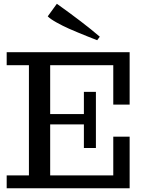

<svg xmlns="http://www.w3.org/2000/svg" viewBox="-20 -1017 765 1037"><path d="M16.1 0V-69.8H136.2V-665H16.1V-734.9H680.2V-452.1H591.8V-665H251V-400.9H433.1V-521H498V-217.8H433.1V-345.2H251V-69.8H591.8V-278.8H680.2V0ZM504.9 -799.8Q500.5 -801.8 494.6 -804Q488.8 -806.2 481 -809.1Q471.2 -813 449 -821.8Q426.8 -830.6 400.6 -841.6Q374.5 -852.5 352.1 -862.3Q318.8 -877 285.2 -895.8Q251.5 -914.6 237.8 -928.7L287.1 -996.6Q358.4 -945.8 416.5 -901.4Q474.6 -856.9 519 -818.8Z"/></svg>

Font: Trocchi
Style: Regular
Weight: 400
Designer: Vernon Adams
Foundry: Vernon Adams
Version: Version 1.101; ttfautohint (v1.8.4.7-5d5b);gftools[0.9.27]